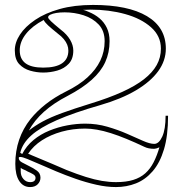

<svg xmlns="http://www.w3.org/2000/svg" viewBox="-20 -743 741 778"><path d="M102 15Q74 15 58 -9.5Q42 -34 42 -79Q42 -131 57.5 -176.5Q73 -222 104 -261Q130 -293 165.5 -321Q201 -349 247 -372Q300 -398 334.5 -429.5Q369 -461 386.5 -497.5Q404 -534 404 -576Q404 -618 380 -643.5Q356 -669 319 -681Q282 -693 242 -693Q223 -693 208 -690.5Q193 -688 184 -683.5Q175 -679 175 -673Q175 -668 186.5 -657Q198 -646 226 -623Q251 -604 264 -582Q277 -560 277 -538Q277 -504 258.5 -484.5Q240 -465 212 -457Q184 -449 155 -449Q129 -449 102.5 -456.5Q76 -464 58 -483Q40 -502 40 -539Q40 -571 61 -603Q82 -635 122.5 -662.5Q163 -690 222 -706.5Q281 -723 357 -723Q499 -723 575.5 -677.5Q652 -632 652 -546Q652 -497 621 -454.5Q590 -412 531 -377Q472 -342 386 -317Q278 -286 210 -256Q142 -226 106.5 -194Q71 -162 62 -124L70 -119Q87 -152 115.5 -175.5Q144 -199 179.5 -213.5Q215 -228 252.5 -235Q290 -242 325 -242Q372 -242 415 -229.5Q458 -217 494.5 -201Q531 -185 559 -172.5Q587 -160 605 -160Q624 -160 637.5 -189.5Q651 -219 651 -274H661Q661 -193 644.5 -138Q628 -83 598.5 -49Q569 -15 531 0Q493 15 450 15Q412 15 370 5.5Q328 -4 286.5 -18.5Q245 -33 207 -49Q172 -64 142 -77Q112 -90 91.5 -98.5Q71 -107 62 -107Q56 -107 56 -103Q56 -92 69 -85Q82 -78 98 -70Q115 -62 129.5 -51.5Q144 -41 144 -23Q144 -8 133 3.5Q122 15 102 15ZM60 -539Q60 -504 83.5 -486.5Q107 -469 155 -469Q206 -469 231.5 -486.5Q257 -504 257 -538Q257 -550 252.5 -561.5Q248 -573 238.5 -584.5Q229 -596 214 -607Q188 -628 175 -640Q162 -652 157 -662Q111 -638 85.5 -606Q60 -574 60 -539ZM64 -63Q64 -59 64 -56.5Q64 -54 64 -48Q64 -30 75 -17.5Q86 -5 102 -5Q113 -5 118.5 -9.5Q124 -14 124 -23Q124 -31 114 -37Q104 -43 92 -48Q84 -53 76 -56Q68 -59 64 -63ZM626 -146Q619 -143 613.5 -141.5Q608 -140 605 -140Q593 -140 583 -142Q573 -144 565 -148Q527 -166 493 -180Q459 -194 429 -203.5Q399 -213 373 -217.5Q347 -222 325 -222Q275 -222 230 -209.5Q185 -197 150 -174.5Q115 -152 94 -120Q154 -95 193 -78.5Q232 -62 250 -54Q293 -37 328 -26Q363 -15 393 -10Q423 -5 450 -5Q491 -5 520 -14Q549 -23 569 -41Q589 -59 602.5 -85.5Q616 -112 626 -146ZM316 -703Q322 -702 328 -699.5Q334 -697 339 -695Q364 -685 383 -669Q402 -653 413 -630Q424 -607 424 -576Q424 -530 406.5 -491.5Q389 -453 351.5 -419.5Q314 -386 255 -355Q197 -325 158 -290Q119 -255 97 -214Q122 -234 153.5 -251Q185 -268 231.5 -285Q278 -302 346 -323Q421 -346 475 -370.5Q529 -395 563.5 -422Q598 -449 615 -479.5Q632 -510 632 -546Q632 -597 592 -632.5Q552 -668 487 -686Q422 -704 347 -704Q341 -704 333.5 -703.5Q326 -703 316 -703Z"/></svg>

Font: Kalnia Glaze Thin
Style: Regular
Weight: 100
Version: Version 1.110